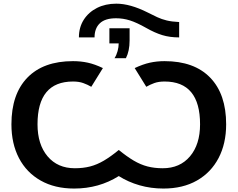

<svg xmlns="http://www.w3.org/2000/svg" viewBox="-20 -1038 1320 1067"><path d="M975.6 -830.1Q923.8 -830.1 882.1 -842.8Q840.3 -855.5 791.5 -883.3Q739.7 -912.6 701.9 -924.6Q664.1 -936.5 625 -936.5Q564 -936.5 534.7 -908.4Q505.4 -880.4 505.4 -830.1H418.5Q418.5 -885.7 445.3 -928Q472.2 -970.2 519 -993.9Q565.9 -1017.6 626.5 -1017.6Q703.1 -1017.6 800.3 -968.8Q830.1 -953.6 854.2 -942.4Q878.4 -931.2 906.5 -924.3Q934.6 -917.5 975.6 -915.5ZM700.2 -880.9V-812.5Q700.2 -754.9 679.7 -714.4H616.2Q627.4 -731.4 633.5 -753.9Q639.6 -776.4 639.6 -796.9H587.9V-880.9ZM728.5 -659.7Q774.4 -681.2 813 -689.7Q851.6 -698.2 894.5 -698.2Q1059.1 -698.2 1147.9 -606.7Q1236.8 -515.1 1236.8 -347.2Q1236.8 -240.2 1194.8 -159.9Q1152.8 -79.6 1074.7 -34.9Q996.6 9.8 888.2 9.8Q818.4 9.8 755.4 -8.3Q692.4 -26.4 640.1 -59.6Q529.8 9.8 392.1 9.8Q284.2 9.8 205.8 -34.7Q127.4 -79.1 85.4 -159.4Q43.5 -239.7 43.5 -347.2Q43.5 -515.1 132.3 -606.7Q221.2 -698.2 385.7 -698.2Q429.2 -698.2 468 -689.7Q506.8 -681.2 551.8 -659.7L487.3 -555.7Q466.3 -567.9 442.6 -576.4Q418.9 -585 385.7 -585Q188.5 -585 188.5 -347.2Q188.5 -235.4 244.4 -169.2Q300.3 -103 396 -103Q442.4 -103 481 -113Q519.5 -123 557.6 -145.5Q595.7 -168 640.1 -204.6Q685.1 -168 723.1 -145.5Q761.2 -123 799.8 -113Q838.4 -103 884.3 -103Q980 -103 1035.9 -169.2Q1091.8 -235.4 1091.8 -347.2Q1091.8 -585 894.5 -585Q861.3 -585 837.6 -576.4Q814 -567.9 793 -555.7Z"/></svg>

Font: Arimo
Style: Bold
Weight: 700
Designer: Steve Matteson
Foundry: Monotype Imaging Inc.
Version: Version 1.33